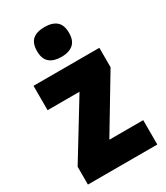

<svg xmlns="http://www.w3.org/2000/svg" viewBox="-193 -859 815 942"><g transform="rotate(-30 215.0 -388.0)"><path d="M411 0H18V-101L210 -415H29V-553H402V-443L219 -138H411ZM220 -776Q263 -776 286.5 -756Q310 -736 310 -691Q310 -647 286 -627Q262 -607 220 -607Q177 -607 153 -627Q129 -647 129 -691Q129 -736 152 -756Q175 -776 220 -776Z"/></g></svg>

Font: Noto Sans Gujarati Condensed Black
Style: Regular
Weight: 900
Width: 3
Designer: Jelle Bosma - Monotype Design Team, Universal Thirst
Foundry: Monotype Imaging Inc.
Version: Version 2.106; ttfautohint (v1.8.4.7-5d5b)